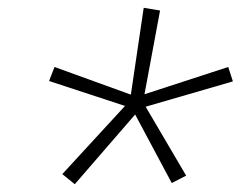

<svg xmlns="http://www.w3.org/2000/svg" viewBox="-20 -786 640 493"><path d="M172 -313 140 -339 301 -514 106 -578 120 -614 316 -543 349 -766 391 -759 351 -544 566 -614 578 -577 354 -512 458 -335 421 -316 327 -492Z"/></svg>

Font: Iosevka Curly Slab XLtExObl
Style: Regular
Weight: 200
Width: 7
Italic angle: -9°
Monospace: yes
Designer: Belleve Invis
Foundry: Belleve Invis
Version: Version 11.0.0; ttfautohint (v1.8.3)